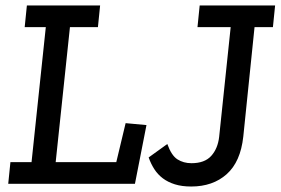

<svg xmlns="http://www.w3.org/2000/svg" viewBox="-20 -670 1023 700"><path d="M10 0 18 -79H95L147 -571H70L78 -650H345L337 -571H235L183 -79H404L438 -221L514 -214L472 0ZM708 -650H983L975 -571H908L867 -172Q857 -80 806.5 -35Q756 10 677 10Q643 10 617.5 2Q592 -6 573.5 -20Q555 -34 542.5 -53.5Q530 -73 522 -96L590 -145Q605 -103 627 -89Q649 -75 678 -75Q726 -75 750 -101.5Q774 -128 779 -171L821 -571H700Z"/></svg>

Font: Zilla Slab Medium
Style: Regular
Weight: 500
Designer: Typotheque.com
Foundry: Typotheque type foundry
Version: Version 1.1; 2017